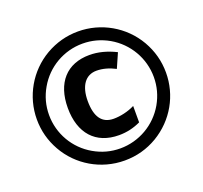

<svg xmlns="http://www.w3.org/2000/svg" viewBox="-126 -870 1084 1026"><g transform="rotate(-20 416.0 -357.0)"><path d="M48.8 -356.9C48.8 -292.5 64.9 -231.9 96.7 -175.8C160.2 -63 281.2 9.8 416 9.8C483.9 9.8 545.9 -7.3 603 -41C716.8 -108.9 783.2 -228.5 783.2 -356.9C783.2 -422.9 766.6 -483.9 733.9 -541C668 -654.8 546.4 -724.1 416 -724.1C350.1 -724.1 289.1 -707.5 231.9 -674.8C118.2 -608.9 48.8 -487.3 48.8 -356.9ZM118.2 -356.9C118.2 -409.7 131.3 -459 158.2 -505.4C210.9 -597.7 309.1 -654.8 416 -654.8C468.8 -654.8 518.1 -641.6 564.5 -615.2C656.7 -562 713.9 -463.9 713.9 -356.9C713.9 -304.2 700.7 -254.9 674.3 -208.5C621.1 -116.2 522.9 -59.1 416 -59.1C363.3 -59.1 314 -72.3 267.6 -99.1C175.3 -151.9 118.2 -250 118.2 -356.9ZM437 -493.2C470.7 -493.2 506.3 -483.9 543 -464.8L579.1 -546.9C528.3 -572.3 478.5 -585 430.2 -585C300.8 -585 225.1 -501 225.1 -357.9C225.1 -213.9 301.3 -127.9 434.1 -127.9C477.1 -127.9 518.1 -137.2 557.1 -155.8V-249C520 -230 474.1 -220.2 437 -220.2C371.1 -220.2 337.9 -265.6 337.9 -356.9C337.9 -442.4 374 -493.2 437 -493.2Z"/></g></svg>

Font: Open Sans bold
Style: Bold
Weight: 700
Foundry: Ascender Corporation
Version: Version 1.100;PS 001.100;hotconv 1.0.88;makeotf.lib2.5.64775